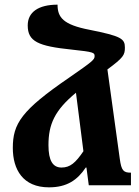

<svg xmlns="http://www.w3.org/2000/svg" viewBox="-20 -795 596 824"><path d="M351 -76 361 0H542V-54C510 -54 501 -62 494 -114L441 -497C510 -548 516 -559 516 -591C516 -629 500 -640 365 -667C250 -689 227 -721 227 -775C145 -775 99 -743 99 -686C99 -617 143 -597 289 -582C383 -572 386 -569 386 -554C386 -539 378 -532 277 -462C71 -321 35 -264 35 -160C35 -68 78 9 190 9C267 9 312 -22 348 -76ZM188 -172C188 -261 214 -321 306 -397L338 -146C304 -96 281 -76 244 -76C207 -76 188 -105 188 -172Z"/></svg>

Font: Noto Serif Armenian Condensed Extra
Style: Regular
Weight: 800
Width: 3
Designer: Monotype Design Team
Foundry: Monotype Imaging Inc.
Version: Version 1.901